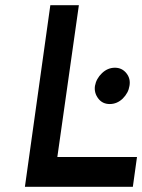

<svg xmlns="http://www.w3.org/2000/svg" viewBox="-20 -720 548 740"><path d="M76 0H492L508 -115H201L284 -700H174ZM479 -389Q484 -417 467 -438Q450 -459 423 -459Q395 -459 373 -438Q351 -417 346 -389Q342 -362 359 -340Q375 -319 403 -319Q431 -319 453 -340Q475 -362 479 -389Z"/></svg>

Font: Unageo
Style: SemiBold-Italic
Weight: 600
Designer: Richard Sepsi
Foundry: Richard Sepsi
Version: Version 2.000